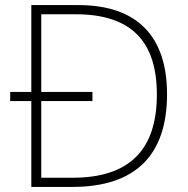

<svg xmlns="http://www.w3.org/2000/svg" viewBox="-20 -734 740 754"><path d="M288 -714H103V-373H20V-337H103V0H265C512 0 636 -125 636 -364C636 -591 519 -714 288 -714ZM277 -678C497 -678 596 -570 596 -363C596 -144 487 -36 265 -36H142V-337H343V-373H142V-678Z"/></svg>

Font: Noto Sans Tamil ExtraLight
Style: Regular
Weight: 200
Designer: Jelle Bosma - Monotype Design Team
Foundry: Monotype Imaging Inc.
Version: Version 2.004